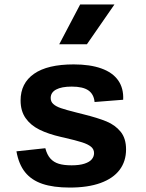

<svg xmlns="http://www.w3.org/2000/svg" viewBox="-20 -838 660 870"><path d="M538.1 -386 408.6 -375.8Q405.2 -411.2 380.5 -428.4Q355.8 -445.6 305.1 -445.6Q258.9 -445.6 234.3 -432.3Q209.7 -419 209.7 -394Q209.7 -377.3 221.5 -366.6Q233.2 -355.9 255.7 -348.1Q278.1 -340.3 324.6 -328.6Q342.5 -324.2 355.5 -320.8Q423.7 -303.9 462.8 -287.6Q502 -271.3 526.6 -241.2Q551.2 -211 551.2 -161Q551.2 -107.2 522 -68.3Q492.7 -29.5 435.5 -8.8Q378.3 11.9 296.4 11.9Q221.8 11.9 172.2 -4.9Q122.5 -21.7 93.7 -57.7Q64.8 -93.7 54.5 -152.3L185.4 -166.4Q193.1 -136.7 208.2 -119.8Q223.2 -103 246.1 -96Q268.9 -88.9 304.6 -88.9Q340 -88.9 362.8 -96.4Q385.6 -103.8 395.9 -116.2Q406.2 -128.7 406.2 -144.1Q406.2 -161.9 392.2 -173.3Q378.2 -184.7 351.8 -193.1Q325.4 -201.6 269.5 -214.6L256.8 -217.4Q198.2 -230.8 158.2 -250.8Q118.2 -270.8 95.8 -303.1Q73.3 -335.4 73.3 -382.9Q73.3 -461 134.2 -503.6Q195 -546.2 313.9 -546.2Q388 -546.2 439.1 -527.9Q490.2 -509.7 515.5 -473.8Q540.7 -437.8 538.1 -386ZM373.8 -637.4 498.6 -817.7H343.2L248.4 -637.4Z"/></svg>

Font: Monaspace Neon Var
Style: Regular
Weight: 400
Designer: Riley Cran and the Lettermatic Team
Version: Version 1.000 (Monaspace Neon Var)